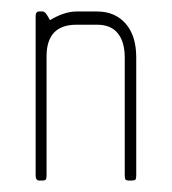

<svg xmlns="http://www.w3.org/2000/svg" viewBox="-20 -314 299 334"><path d="M210 0H203Q200 0 198.5 -1.5Q197 -3 197 -9V-214Q197 -241 185 -256Q173 -271 149 -271H113Q61 -271 61 -216V-9Q61 -3 59.5 -1.5Q58 0 55 0H48Q42 0 42 -9V-286Q42 -294 48 -294H55Q56 -294 58.5 -292Q61 -290 67 -279Q92 -294 113 -294H149Q180 -294 198.5 -273Q217 -252 217 -214V-9Q217 -3 215.5 -1.5Q214 0 210 0Z"/></svg>

Font: Chathura Light
Style: Regular
Weight: 300
Designer: Appaji Ambarisha Darbha
Foundry: Aditya Fonts
Version: Version 1.002 2016